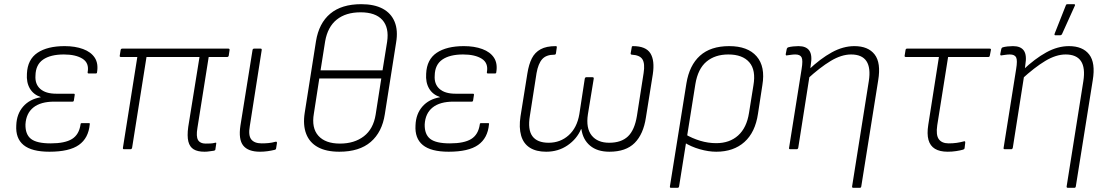

<svg xmlns="http://www.w3.org/2000/svg" viewBox="-20 -715 5319 920"><path d="M217 12Q132 12 93 -20Q54 -52 58 -115Q60 -169 91 -204.5Q122 -240 175 -249V-250Q140 -262 123 -291Q106 -320 109 -362Q112 -430 159.5 -462Q207 -494 290 -494Q340 -494 378 -480Q416 -466 434 -438.5Q452 -411 445 -369Q445 -363 439 -363H405Q399 -363 400 -369Q408 -413 375.5 -433.5Q343 -454 286 -454Q222 -454 186.5 -429.5Q151 -405 150 -353Q147 -312 173 -289Q199 -266 249 -266H333Q339 -266 338 -260L334 -234Q333 -228 328 -228H240Q175 -228 140 -200Q105 -172 102 -119Q101 -71 128.5 -49.5Q156 -28 223 -28Q291 -28 325 -49Q359 -70 366 -119Q366 -125 372 -125H406Q412 -125 410 -119Q404 -53 358 -20.5Q312 12 217 12Z M960 12Q927 12 908 0.5Q889 -11 882.5 -37Q876 -63 882 -107L936 -442H682L613 -7Q611 0 606 0H574Q568 0 569 -7L638 -442H559Q552 -442 554 -450L558 -475Q559 -482 566 -482H1074Q1081 -482 1080 -475L1076 -448Q1074 -442 1069 -442H980L926 -102Q919 -61 929 -44Q939 -27 965 -27Q977 -27 988.5 -27.5Q1000 -28 1011 -31Q1018 -33 1016 -26L1012 1Q1012 5 1006 7Q996 8 984.5 10Q973 12 960 12Z M1226 12Q1169 12 1145.5 -17.5Q1122 -47 1132 -113L1190 -475Q1191 -482 1198 -482H1229Q1235 -482 1234 -475L1177 -111Q1169 -66 1184 -47Q1199 -28 1234 -28Q1251 -28 1267 -29.5Q1283 -31 1301 -36Q1308 -37 1307 -29L1303 -4Q1302 2 1296 3Q1280 7 1262 9.5Q1244 12 1226 12Z M1606 12Q1543 12 1503 -10Q1463 -32 1447 -74Q1431 -116 1440 -174L1494 -517Q1508 -604 1562.5 -649.5Q1617 -695 1711 -695Q1773 -695 1813.5 -673.5Q1854 -652 1871 -610.5Q1888 -569 1878 -511L1824 -168Q1811 -82 1756.5 -35Q1702 12 1606 12ZM1609 -27Q1678 -27 1723.5 -62Q1769 -97 1780 -166L1807 -339H1510L1484 -171Q1472 -102 1505.5 -64.5Q1539 -27 1609 -27ZM1516 -378H1813L1835 -515Q1845 -583 1812 -619.5Q1779 -656 1708 -656Q1637 -656 1593.5 -621Q1550 -586 1538 -517Z M2130 12Q2045 12 2006 -20Q1967 -52 1971 -115Q1973 -169 2004 -204.5Q2035 -240 2088 -249V-250Q2053 -262 2036 -291Q2019 -320 2022 -362Q2025 -430 2072.5 -462Q2120 -494 2203 -494Q2253 -494 2291 -480Q2329 -466 2347 -438.5Q2365 -411 2358 -369Q2358 -363 2352 -363H2318Q2312 -363 2313 -369Q2321 -413 2288.5 -433.5Q2256 -454 2199 -454Q2135 -454 2099.5 -429.5Q2064 -405 2063 -353Q2060 -312 2086 -289Q2112 -266 2162 -266H2246Q2252 -266 2251 -260L2247 -234Q2246 -228 2241 -228H2153Q2088 -228 2053 -200Q2018 -172 2015 -119Q2014 -71 2041.5 -49.5Q2069 -28 2136 -28Q2204 -28 2238 -49Q2272 -70 2279 -119Q2279 -125 2285 -125H2319Q2325 -125 2323 -119Q2317 -53 2271 -20.5Q2225 12 2130 12Z M2597 12Q2549 12 2518.5 -7.5Q2488 -27 2477 -65.5Q2466 -104 2474 -157L2507 -363Q2514 -407 2528.5 -435.5Q2543 -464 2570.5 -479Q2598 -494 2643 -494Q2649 -494 2648 -488L2644 -460Q2643 -453 2637 -453Q2597 -453 2578 -431.5Q2559 -410 2551 -365L2519 -160Q2508 -94 2531 -62.5Q2554 -31 2609 -31Q2665 -31 2705 -67Q2745 -103 2756 -168L2782 -338Q2784 -345 2789 -345H2819Q2826 -345 2825 -338L2797 -167Q2787 -101 2815 -66Q2843 -31 2899 -31Q2957 -31 2989 -61.5Q3021 -92 3032 -160L3064 -365Q3071 -410 3058.5 -430.5Q3046 -451 3007 -453Q3001 -454 3002 -460L3007 -488Q3007 -494 3013 -494Q3075 -494 3096.5 -459.5Q3118 -425 3108 -359L3075 -152Q3063 -72 3021 -30Q2979 12 2900 12Q2842 12 2807.5 -17Q2773 -46 2766 -96H2764Q2744 -49 2699.5 -18.5Q2655 12 2597 12Z M3195 185Q3189 185 3190 178L3269 -315Q3283 -402 3334 -448Q3385 -494 3474 -494Q3563 -494 3605.5 -445Q3648 -396 3633 -307L3612 -170Q3599 -81 3547 -34.5Q3495 12 3412 12Q3375 12 3333 0Q3291 -12 3258 -33L3263 -72Q3297 -52 3335 -40.5Q3373 -29 3412 -29Q3476 -29 3517 -66Q3558 -103 3569 -174L3590 -305Q3603 -379 3570.5 -416.5Q3538 -454 3470 -454Q3406 -454 3365 -419.5Q3324 -385 3312 -312L3234 178Q3233 185 3226 185Z M4069 185Q4062 185 4063 178L4143 -326Q4163 -454 4058 -454Q4012 -454 3960.5 -423Q3909 -392 3847 -335L3854 -380Q3911 -434 3965.5 -464Q4020 -494 4074 -494Q4140 -494 4171 -454Q4202 -414 4188 -330L4107 178Q4106 185 4100 185ZM3767 0Q3759 0 3761 -7L3821 -384Q3828 -426 3821 -440Q3814 -454 3791 -454Q3781 -454 3771 -452.5Q3761 -451 3753 -450Q3744 -447 3745 -456L3750 -481Q3751 -484 3752.5 -485.5Q3754 -487 3756 -488Q3766 -491 3780 -492.5Q3794 -494 3806 -494Q3843 -494 3858 -472.5Q3873 -451 3865 -404L3862 -379L3860 -357L3805 -7Q3803 0 3798 0Z M4521 12Q4483 12 4460 -2Q4437 -16 4429 -44.5Q4421 -73 4428 -117L4479 -442H4320Q4313 -442 4315 -450L4319 -475Q4320 -482 4326 -482H4722Q4730 -482 4728 -475L4723 -449Q4722 -442 4716 -442H4523L4471 -115Q4464 -68 4478.5 -48Q4493 -28 4526 -28Q4546 -28 4564 -30.5Q4582 -33 4600 -38Q4606 -39 4605 -31L4602 -5Q4601 0 4595 2Q4581 6 4561.5 9Q4542 12 4521 12Z M5097 185Q5090 185 5091 178L5171 -326Q5191 -454 5086 -454Q5040 -454 4988.5 -423Q4937 -392 4875 -335L4882 -380Q4939 -434 4993.5 -464Q5048 -494 5102 -494Q5168 -494 5199 -454Q5230 -414 5216 -330L5135 178Q5134 185 5128 185ZM4795 0Q4787 0 4789 -7L4849 -384Q4856 -426 4849 -440Q4842 -454 4819 -454Q4809 -454 4799 -452.5Q4789 -451 4781 -450Q4772 -447 4773 -456L4778 -481Q4779 -484 4780.5 -485.5Q4782 -487 4784 -488Q4794 -491 4808 -492.5Q4822 -494 4834 -494Q4871 -494 4886 -472.5Q4901 -451 4893 -404L4890 -379L4888 -357L4833 -7Q4831 0 4826 0ZM5037 -546Q5034 -546 5033 -548Q5032 -550 5034 -555L5087 -689Q5088 -693 5090.5 -694Q5093 -695 5096 -695H5126Q5130 -695 5131 -692.5Q5132 -690 5130 -687L5069 -552Q5066 -546 5059 -546Z"/></svg>

Font: Sofia Sans ExtraLight
Style: Italic
Weight: 250
Italic angle: -9°
Version: Version 4.100-B